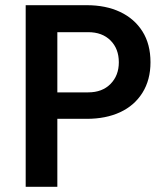

<svg xmlns="http://www.w3.org/2000/svg" viewBox="-20 -720 624 740"><path d="M79 0V-700H314Q388 -700 443 -674Q498 -648 529 -599Q560 -550 560 -480Q560 -412 529 -362.5Q498 -313 443 -287.5Q388 -262 314 -262H135V-364H320Q374 -364 406 -396.5Q438 -429 438 -480Q438 -532 406 -564Q374 -596 320 -596H150L201 -643V0Z"/></svg>

Font: SUSE SemiBold
Style: Regular
Weight: 600
Designer: Rene Bieder
Foundry: SUSE
Version: Version 1.000